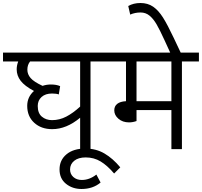

<svg xmlns="http://www.w3.org/2000/svg" viewBox="-40 -992 1343 1277"><path d="M675 -583H562V0H493V-209Q402 -133 307 -133Q234 -133 187.5 -175.5Q141 -218 141 -288Q141 -347 186 -387Q124 -420 97.5 -454.5Q71 -489 71 -531Q71 -556 81 -583H-20V-642H675ZM493 -583H160Q142 -561 142 -528Q142 -498 163.5 -473Q185 -448 243 -421Q270 -430 298 -430Q336 -430 360 -419L351 -364Q334 -370 306 -370Q262 -370 236.5 -347Q211 -324 211 -287Q211 -239 238.5 -216Q266 -193 306 -193Q356 -193 401 -216.5Q446 -240 493 -283Z M760 121 719 162Q674 109 629.5 82Q585 55 530 55Q481 55 453.5 77.5Q426 100 426 135Q426 166 448 185.5Q470 205 504 205Q555 205 601 169L629 222Q578 265 502 265Q442 265 399 230.5Q356 196 356 135Q356 73 402 34.5Q448 -4 528 -4Q599 -4 655 29Q711 62 760 121Z M1283 -583H1170V0H1100V-260H868V-187Q843 -178 818 -178Q776 -178 748 -202Q720 -226 720 -258Q720 -286 740 -301.5Q760 -317 798 -319V-583H655V-642H1283ZM1100 -583H868V-319H1100Z M1054 -725Q1023 -793 1001.5 -830Q980 -867 954.5 -888Q929 -909 895 -909Q858 -909 826 -895L813 -952Q848 -972 894 -972Q943 -972 978.5 -947.5Q1014 -923 1044 -875.5Q1074 -828 1115 -741L1168 -629H1098Z"/></svg>

Font: Martel Sans Light
Style: Regular
Weight: 300
Designer: Dan Reynolds and Mathieu Réguer
Foundry: Dan Reynolds and Mathieu Réguer
Version: Version 1.002; ttfautohint (v1.1) -l 5 -r 5 -G 72 -x 0 -D la